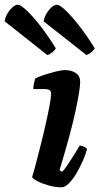

<svg xmlns="http://www.w3.org/2000/svg" viewBox="-105 -799 424 819"><path d="M158 0Q130 0 102 -8Q74 -16 54 -26.5Q34 -37 32 -44Q38 -62 47.5 -98.5Q57 -135 68.5 -180Q80 -225 90 -270Q100 -315 106.5 -349.5Q113 -384 113 -399Q113 -409 107 -414Q101 -419 84 -419H37Q37 -431 40 -444Q43 -457 45 -464Q58 -471 83.5 -479.5Q109 -488 133.5 -494Q158 -500 171 -500Q200 -500 218.5 -487.5Q237 -475 237 -449Q237 -419 217.5 -327Q198 -235 149 -73L160 -66Q170 -76 183.5 -96Q197 -116 211 -138.5Q225 -161 235 -178Q244 -178 254 -173Q264 -168 266 -163Q261 -142 249 -114.5Q237 -87 221.5 -60.5Q206 -34 189 -17Q172 0 158 0ZM264 -564 81 -708Q85 -733 103.5 -756Q122 -779 138 -779Q149 -779 174 -755.5Q199 -732 232 -690Q265 -648 299 -593Q296 -586 285.5 -577Q275 -568 264 -564ZM97 -564 -85 -708Q-82 -733 -63 -756Q-44 -779 -29 -779Q-18 -779 7.5 -755.5Q33 -732 66 -690Q99 -648 133 -593Q130 -586 119.5 -577Q109 -568 97 -564Z"/></svg>

Font: Texturina 72pt 72pt ExtraBold
Style: Italic
Weight: 800
Italic angle: -11°
Designer: Guillermo Torres Carreño
Foundry: Omnibus-Type
Version: Version 1.002; ttfautohint (v1.8.3)